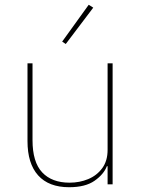

<svg xmlns="http://www.w3.org/2000/svg" viewBox="-20 -771 596 803"><path d="M430 0V-76H427Q414 -42 375.5 -15Q337 12 269 12Q184 12 139.5 -37.5Q95 -87 95 -181V-506H116V-185Q116 -93 156.5 -50Q197 -7 271 -7Q313 -7 349 -22Q385 -37 407.5 -67.5Q430 -98 430 -144V-506H451V0ZM370 -739 255 -587 240 -597 351 -751Z"/></svg>

Font: IBM Plex Sans Thin
Style: Regular
Weight: 250
Designer: Mike Abbink, Paul van der Laan, Pieter van Rosmalen
Foundry: Bold Monday
Version: Version 3.201